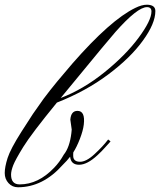

<svg xmlns="http://www.w3.org/2000/svg" viewBox="-67 -791 680 816"><path d="M576.7 -742.2Q576.7 -760.7 557.6 -760.7Q517.1 -760.7 423.8 -655.3L365.2 -585.9L190.9 -374.5Q286.6 -411.1 376.5 -483.4Q466.3 -555.7 521.5 -629.9Q576.7 -704.1 576.7 -742.2ZM-34.7 -119.6Q-22.5 -157.7 23.4 -230L72.8 -306.6L118.2 -371.1Q144.5 -406.2 175.8 -444.3L240.7 -521Q402.8 -706.5 507.8 -757.3Q535.6 -771 557.6 -771Q593.3 -770.5 593.3 -744.1Q593.3 -691.4 540.5 -618.7Q487.8 -545.4 393.1 -474.6Q297.9 -403.3 174.8 -355Q65.9 -221.7 32.2 -167Q-1.5 -112.3 -10.7 -88.9Q-20 -64.9 -20 -48.8Q-20 -7.3 16.6 -7.3Q95.7 -7.3 163.1 -78.1Q186 -101.6 204.1 -133.8Q229 -164.6 236.3 -225.1Q237.8 -237.3 237.8 -240.2L231.9 -282.7Q234.9 -319.8 262.2 -319.8Q295.9 -319.8 289.1 -261.7Q286.1 -235.8 272.5 -200.7Q258.8 -165.5 244.6 -143.6Q244.1 -140.6 244.1 -136.7Q244.1 -132.8 244.1 -128.9Q244.1 -104.5 271.5 -103.5Q298.8 -102.5 334.5 -135.7Q370.6 -168.9 392.6 -198.2L402.8 -189.9Q394.5 -181.2 379.9 -164.6Q365.2 -147.9 347.7 -131.8Q303.7 -90.8 269 -90.8Q234.4 -90.8 231 -125Q218.3 -108.4 199.7 -90.3Q115.2 4.9 9.3 4.9Q-14.6 4.9 -30.8 -12.7Q-46.9 -30.3 -46.9 -55.7Q-46.9 -81.1 -34.7 -119.6Z"/></svg>

Font: PinyonScript
Style: Regular
Weight: 400
Designer: Nicole Fally
Foundry: Nicole Fally
Version: Version 1.005